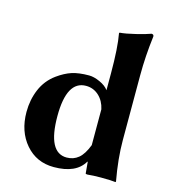

<svg xmlns="http://www.w3.org/2000/svg" viewBox="-106 -785 791 882"><g transform="rotate(15 289.0 -344.0)"><path d="M373 -132.8C361.3 -102.2 347.6 -80.4 331.8 -67.4C316 -54.4 297.4 -47.9 275.9 -47.9C216 -47.9 186 -105.6 186 -221.2C186 -333.2 216.6 -389.2 277.8 -389.2C301.3 -389.2 321.6 -381.3 338.9 -365.5C356.1 -349.7 367.5 -328.9 373 -303.2ZM373 -54.2H375L379.9 0C379.9 2 383 2.9 389.2 2.9C406.7 1 427.9 0 452.6 0C485.5 0 508.6 1 522 2.9L523.9 0C511.2 -69.7 504.9 -133.6 504.9 -191.9V-500C504.9 -561.2 509 -623.9 517.1 -688C517.1 -694.8 513.3 -698.2 505.9 -698.2C491.5 -692.7 468.8 -686.1 437.5 -678.5C406.2 -670.8 381.3 -666.3 362.8 -665L360.8 -662.1C369 -617.8 373 -555.2 373 -474.1V-394C363.9 -406.7 349.8 -417.4 330.6 -426C311.4 -434.7 294.1 -439 278.8 -439C246.3 -439 219.2 -435.5 197.5 -428.5C175.9 -421.5 153.3 -409.5 129.9 -392.6C100.6 -371.1 78.9 -343.8 64.9 -310.5C50.9 -277.3 43.9 -241.5 43.9 -203.1C43.9 -141.3 61.2 -90.3 95.7 -50.3C130.2 -10.3 175 9.8 230 9.8C300.6 9.8 348.3 -11.6 373 -54.2Z"/></g></svg>

Font: Linux Biolinum G
Style: Bold
Weight: 700
Designer: Philipp H. Poll
Foundry: Philipp H. Poll
Version: Version 1.1.0